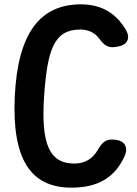

<svg xmlns="http://www.w3.org/2000/svg" viewBox="-20 -816 630 884"><path d="M515 -172 506 -173C471 -177 451 -162 433 -130C408 -86 373 -63 322 -63C204 -63 169 -159 183 -372C198 -589 229 -680 350 -680C389 -680 418 -664 438 -637C459 -608 478 -594 513 -600L525 -602C564 -609 582 -638 561 -676C519 -749 454 -796 353 -796C163 -796 62 -662 48 -372C35 -87 118 48 309 48C430 48 510 2 555 -100C571 -139 553 -167 515 -172Z"/></svg>

Font: 寒蝉团圆体 Round
Style: Regular
Weight: 500
Designer: 寒蝉字型
Version: Version 2.700;Glyphs 3.1.1 (3135)